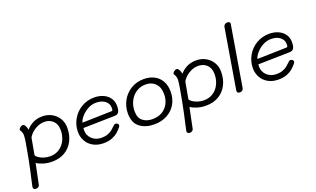

<svg xmlns="http://www.w3.org/2000/svg" viewBox="-114 -1357 3529 2145"><g transform="rotate(-20 1650.5 -284.0)"><path d="M578 -299Q578 -211 543 -143Q508 -75 443.5 -37Q379 1 293 1Q231 1 180 -16.5Q129 -34 111 -50L89 56L61 192Q58 207 46 215.5Q34 224 17 224Q-2 224 -9.5 213Q-17 202 -14 189L1 120Q30 -4 52 -118Q75 -237 84.5 -297Q94 -357 94 -384Q94 -415 78 -441Q78 -442 74.5 -445.5Q71 -449 71 -456Q71 -470 88 -483Q105 -496 119 -496Q129 -496 137 -488Q157 -465 164 -424Q191 -459 240.5 -486Q290 -513 359 -513Q417 -513 467 -486.5Q517 -460 547.5 -411.5Q578 -363 578 -299ZM500 -299Q500 -370 459.5 -408.5Q419 -447 359 -447Q309 -447 265.5 -424.5Q222 -402 194 -372Q166 -342 163 -324L159 -301Q134 -162 129 -135Q131 -122 155 -104.5Q179 -87 215.5 -75Q252 -63 290 -63Q354 -63 401.5 -95Q449 -127 474.5 -180.5Q500 -234 500 -299Z M673 -212Q673 -292 712.5 -361.5Q752 -431 821 -472Q890 -513 974 -513Q1035 -513 1083 -491Q1131 -469 1157.5 -429.5Q1184 -390 1184 -338Q1184 -288 1169.5 -264.5Q1155 -241 1121 -241L746 -233Q744 -215 744 -208Q744 -144 788.5 -102.5Q833 -61 903 -61Q945 -61 977 -73.5Q1009 -86 1028.5 -102Q1048 -118 1078 -147Q1087 -156 1098 -156Q1110 -156 1121 -147.5Q1132 -139 1132 -128Q1132 -115 1120 -102Q1093 -71 1070 -51Q1047 -31 1004.5 -13.5Q962 4 903 4Q831 4 779 -25.5Q727 -55 700 -104.5Q673 -154 673 -212ZM1103 -302Q1115 -302 1118 -309.5Q1121 -317 1121 -337Q1121 -388 1080.5 -419.5Q1040 -451 974 -451Q919 -451 871 -423Q823 -395 792 -357Q761 -319 757 -293Z M1268 -214Q1268 -295 1305.5 -364.5Q1343 -434 1411 -475.5Q1479 -517 1565 -517Q1633 -517 1686.5 -490Q1740 -463 1770.5 -410.5Q1801 -358 1801 -283Q1801 -201 1764.5 -137Q1728 -73 1661 -36.5Q1594 0 1506 0Q1403 0 1335.5 -51.5Q1268 -103 1268 -214ZM1723 -283Q1723 -362 1679.5 -407.5Q1636 -453 1565 -453Q1501 -453 1451.5 -420.5Q1402 -388 1374.5 -333Q1347 -278 1347 -214Q1347 -133 1393 -97.5Q1439 -62 1506 -62Q1573 -62 1622 -90.5Q1671 -119 1697 -169.5Q1723 -220 1723 -283Z M2407 -299Q2407 -211 2372 -143Q2337 -75 2272.5 -37Q2208 1 2122 1Q2060 1 2009 -16.5Q1958 -34 1940 -50L1918 56L1890 192Q1887 207 1875 215.5Q1863 224 1846 224Q1827 224 1819.5 213Q1812 202 1815 189L1830 120Q1859 -4 1881 -118Q1904 -237 1913.5 -297Q1923 -357 1923 -384Q1923 -415 1907 -441Q1907 -442 1903.5 -445.5Q1900 -449 1900 -456Q1900 -470 1917 -483Q1934 -496 1948 -496Q1958 -496 1966 -488Q1986 -465 1993 -424Q2020 -459 2069.5 -486Q2119 -513 2188 -513Q2246 -513 2296 -486.5Q2346 -460 2376.5 -411.5Q2407 -363 2407 -299ZM2329 -299Q2329 -370 2288.5 -408.5Q2248 -447 2188 -447Q2138 -447 2094.5 -424.5Q2051 -402 2023 -372Q1995 -342 1992 -324L1988 -301Q1963 -162 1958 -135Q1960 -122 1984 -104.5Q2008 -87 2044.5 -75Q2081 -63 2119 -63Q2183 -63 2230.5 -95Q2278 -127 2303.5 -180.5Q2329 -234 2329 -299Z M2494 -44 2613 -756Q2616 -773 2629 -782.5Q2642 -792 2660 -792Q2675 -792 2684 -784.5Q2693 -777 2691 -765L2570 -44Q2567 -27 2555 -18Q2543 -9 2526 -9Q2509 -9 2500 -18Q2491 -27 2494 -44Z M2753 -212Q2753 -292 2792.5 -361.5Q2832 -431 2901 -472Q2970 -513 3054 -513Q3115 -513 3163 -491Q3211 -469 3237.5 -429.5Q3264 -390 3264 -338Q3264 -288 3249.5 -264.5Q3235 -241 3201 -241L2826 -233Q2824 -215 2824 -208Q2824 -144 2868.5 -102.5Q2913 -61 2983 -61Q3025 -61 3057 -73.5Q3089 -86 3108.5 -102Q3128 -118 3158 -147Q3167 -156 3178 -156Q3190 -156 3201 -147.5Q3212 -139 3212 -128Q3212 -115 3200 -102Q3173 -71 3150 -51Q3127 -31 3084.5 -13.5Q3042 4 2983 4Q2911 4 2859 -25.5Q2807 -55 2780 -104.5Q2753 -154 2753 -212ZM3183 -302Q3195 -302 3198 -309.5Q3201 -317 3201 -337Q3201 -388 3160.5 -419.5Q3120 -451 3054 -451Q2999 -451 2951 -423Q2903 -395 2872 -357Q2841 -319 2837 -293Z"/></g></svg>

Font: Mali
Style: Italic
Weight: 400
Italic angle: -10°
Version: Version 1.000; ttfautohint (v1.6)